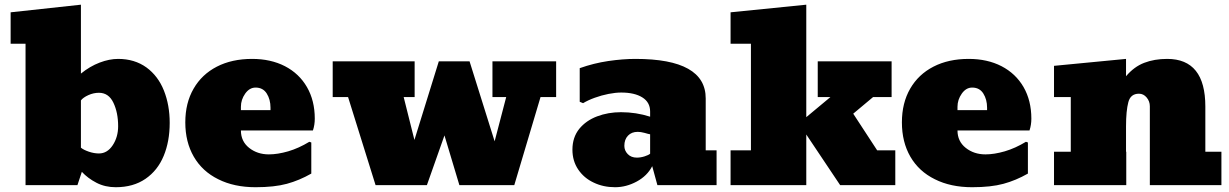

<svg xmlns="http://www.w3.org/2000/svg" viewBox="-20 -782 5192 811"><path d="M468.8 8.8Q423.8 8.8 387.5 -10Q351.1 -28.8 325.7 -56.2L307.1 0H87.9V-597.2H24.9V-730L321.8 -762.2V-471.2Q359.9 -502 400.9 -517.6Q441.9 -533.2 479 -533.2Q548.3 -533.2 598.6 -497.1Q647.9 -460.9 672.4 -399.4Q696.8 -337.9 696.8 -263.2Q696.8 -184.6 671.4 -123.5Q646 -62 594.5 -26.6Q543 8.8 468.8 8.8ZM397.9 -133.8Q433.1 -133.8 456.1 -168.5Q479 -203.1 479 -249Q479 -306.2 459 -348.1Q439 -390.1 397.9 -390.1Q375 -390.1 353 -380.1Q331.1 -370.1 321.8 -357.9V-158.2Q333 -148.9 355 -141.4Q377 -133.8 397.9 -133.8Z M1059.6 8.8Q968.8 8.8 901.9 -24.9Q834.5 -58.1 798.6 -120.1Q762.7 -182.1 762.7 -265.1Q762.7 -347.2 797.9 -407.7Q832.5 -467.8 896 -500.5Q959.5 -533.2 1044.9 -533.2Q1123.5 -533.2 1183.6 -502.4Q1243.7 -471.2 1276.6 -414.1Q1309.6 -356.9 1309.6 -280.8Q1309.6 -254.4 1301.8 -231H997.6Q997.6 -185.1 1032.2 -157.5Q1066.9 -129.9 1115.7 -129.9Q1152.8 -129.9 1197.3 -142.8Q1241.7 -155.8 1286.6 -183.1L1294.9 -180.2V-48.8Q1244.6 -20 1191.7 -5.6Q1138.7 8.8 1059.6 8.8ZM997.6 -331.1V-316.9H1122.6V-327.1Q1122.6 -361.8 1106.7 -387Q1090.8 -412.1 1059.6 -412.1Q1033.7 -412.1 1015.6 -386.5Q997.6 -360.8 997.6 -331.1Z M1857.4 -210 1783.2 0H1566.4L1450.2 -372.1H1385.3V-522.9H1731.4V-372.1H1685.1L1730.5 -190.9L1833.5 -522.9H1963.4L2069.3 -185.1L2118.2 -372.1H2060.1V-522.9H2329.1V-372.1H2263.2L2152.3 0H1920.4Z M2578.1 8.8Q2528.3 8.8 2487.8 -10.7Q2446.8 -29.8 2422.4 -65.9Q2397.9 -102.1 2397.9 -149.9Q2397.9 -201.7 2426.8 -237.8Q2455.6 -272.9 2502.2 -290.5Q2548.8 -308.1 2603 -308.1Q2667 -308.1 2726.1 -289.1V-311Q2726.1 -350.1 2693.1 -370.6Q2660.2 -391.1 2604 -391.1Q2580.1 -391.1 2550.3 -385.3Q2520.5 -379.4 2492.2 -369.1Q2463.9 -358.9 2442.9 -346.2L2428.7 -352.1V-494.1Q2487.8 -515.1 2549.3 -524.2Q2610.8 -533.2 2664.1 -533.2Q2960.9 -533.2 2960.9 -366.2V-147H3006.8V0H2756.8L2734.9 -80.1Q2713.9 -39.1 2669.4 -15.1Q2625 8.8 2578.1 8.8ZM2669.9 -116.2Q2686 -116.2 2702.9 -121.6Q2719.7 -127 2726.1 -132.8V-214.8Q2718.8 -215.8 2702.6 -220.7Q2686 -225.1 2673.8 -225.1Q2647.9 -225.1 2632.6 -209Q2617.2 -192.9 2617.2 -166Q2617.2 -146 2631.6 -131.1Q2646 -116.2 2669.9 -116.2Z M3668 -372.1 3584 -301.8 3685.1 -147H3761.7V0H3528.8L3385.7 -213.9V0H3065.9V-147H3151.9V-597.2H3065.9V-730L3385.7 -762.2V-287.1L3487.8 -372.1H3434.1V-522.9H3746.1V-372.1Z M4086.4 8.8Q3995.6 8.8 3928.7 -24.9Q3861.3 -58.1 3825.4 -120.1Q3789.6 -182.1 3789.6 -265.1Q3789.6 -347.2 3824.7 -407.7Q3859.4 -467.8 3922.9 -500.5Q3986.3 -533.2 4071.8 -533.2Q4150.4 -533.2 4210.4 -502.4Q4270.5 -471.2 4303.5 -414.1Q4336.4 -356.9 4336.4 -280.8Q4336.4 -254.4 4328.6 -231H4024.4Q4024.4 -185.1 4059.1 -157.5Q4093.8 -129.9 4142.6 -129.9Q4179.7 -129.9 4224.1 -142.8Q4268.6 -155.8 4313.5 -183.1L4321.8 -180.2V-48.8Q4271.5 -20 4218.5 -5.6Q4165.5 8.8 4086.4 8.8ZM4024.4 -331.1V-316.9H4149.4V-327.1Q4149.4 -361.8 4133.5 -387Q4117.7 -412.1 4086.4 -412.1Q4060.5 -412.1 4042.5 -386.5Q4024.4 -360.8 4024.4 -331.1Z M5071.3 -332V-141.1H5139.2V0H4836.9V-333Q4836.9 -354 4823.5 -370.1Q4810.1 -386.2 4791 -386.2Q4755.4 -386.2 4746.1 -350.6Q4736.3 -314 4736.3 -248V-141.1H4737.3V0H4432.1V-141.1H4502.9V-372.1H4432.1V-503.9L4736.3 -533.2V-460Q4770 -500 4813 -516.6Q4856 -533.2 4910.2 -533.2Q5071.3 -533.2 5071.3 -332Z"/></svg>

Font: Moul
Style: Regular
Weight: 400
Designer: Danh Hong
Version: Version 8.002; ttfautohint (v1.8.3)